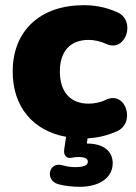

<svg xmlns="http://www.w3.org/2000/svg" viewBox="-20 -523 524 741"><path d="M288 198C363 198 415 163 415 107C415 60 379 31 316 31H315L318 11C353 9 389 2 428 -15C506 -45 467 -175 389 -138C366 -127 343 -123 322 -123C251 -123 211 -169 211 -247C211 -325 251 -369 322 -369C343 -369 367 -364 389 -354C466 -317 508 -446 430 -477C384 -497 342 -503 303 -503C137 -503 29 -406 29 -247C29 -110 108 -18 235 5L228 52C226 65 228 74 234 80C240 87 248 87 256 86C265 84 274 83 282 83C308 83 319 89 319 101C319 115 304 122 269 122C255 122 240 120 221 115C168 99 152 173 205 188C231 195 261 198 288 198Z"/></svg>

Font: Nunito Black
Style: Regular
Weight: 900
Designer: Vernon Adams
Foundry: Vernon Adams
Version: Version 3.602